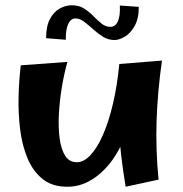

<svg xmlns="http://www.w3.org/2000/svg" viewBox="-20 -695 693 729"><path d="M235 14Q178 14 141.5 -15.5Q105 -45 84.5 -94Q64 -143 56.5 -203.5Q49 -264 50.5 -327Q52 -390 59 -447L236 -460Q223 -414 214.5 -362Q206 -310 203.5 -260Q201 -210 206.5 -169Q212 -128 227.5 -103.5Q243 -79 272 -79Q298 -79 323.5 -106Q349 -133 371 -183Q393 -233 409 -301.5Q425 -370 433 -452L482 -304Q480 -259 467 -214Q454 -169 432 -128Q410 -87 380 -55Q350 -23 313.5 -4.5Q277 14 235 14ZM457 14Q446 -53 439.5 -110.5Q433 -168 430.5 -221.5Q428 -275 429 -331.5Q430 -388 433 -452L595 -465Q578 -346 574.5 -235Q571 -124 582 -13ZM230 -544 155 -550Q155 -595 169.5 -622.5Q184 -650 206.5 -662.5Q229 -675 253 -675Q280 -675 299.5 -662.5Q319 -650 334.5 -634Q350 -618 365.5 -605.5Q381 -593 399 -593Q418 -593 427.5 -614Q437 -635 435 -674L507 -669Q507 -624 491 -596Q475 -568 453.5 -555.5Q432 -543 415 -543Q391 -543 371 -555.5Q351 -568 333.5 -584Q316 -600 299.5 -612.5Q283 -625 266 -625Q249 -625 239 -604Q229 -583 230 -544Z"/></svg>

Font: Marhey Medium
Style: Regular
Weight: 500
Designer: Nur Syamsi & Bustanul Arifin
Foundry: Namelatype
Version: Version 1.000